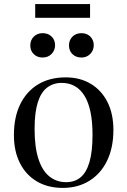

<svg xmlns="http://www.w3.org/2000/svg" viewBox="-20 -904 621 938"><path d="M287 14Q214 14 160.5 -17.5Q107 -49 77.5 -107Q48 -165 48 -244Q48 -332 79 -395Q110 -458 166.5 -492Q223 -526 301 -526Q371 -526 423.5 -494.5Q476 -463 505 -405.5Q534 -348 534 -269Q534 -183 503.5 -119.5Q473 -56 417 -21Q361 14 287 14ZM303 -14Q345 -14 373.5 -37.5Q402 -61 417 -112Q432 -163 432 -245Q432 -310 422 -357.5Q412 -405 392.5 -436.5Q373 -468 345 -483.5Q317 -499 282 -499Q240 -499 210 -476Q180 -453 164.5 -403.5Q149 -354 149 -274Q149 -185 168 -127Q187 -69 222 -41.5Q257 -14 303 -14ZM378 -623Q351 -623 334 -639.5Q317 -656 317 -682Q317 -708 334 -725Q351 -742 378 -742Q404 -742 421 -725.5Q438 -709 438 -683Q438 -658 421 -640.5Q404 -623 378 -623ZM188 -623Q162 -623 145 -639.5Q128 -656 128 -682Q128 -708 145 -725Q162 -742 188 -742Q215 -742 232 -725.5Q249 -709 249 -683Q249 -658 232 -640.5Q215 -623 188 -623ZM152 -817V-884H420V-817Z"/></svg>

Font: Literata 60pt
Style: Regular
Weight: 400
Designer: Latin by Veronika Burian and Jose Scaglione. Greek by Irene Vlachou. Cyrillic by Vera Evstafieva.
Foundry: TypeTogether
Version: Version 3.002